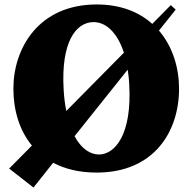

<svg xmlns="http://www.w3.org/2000/svg" viewBox="-20 -753 863 860"><path d="M130 87 218 -24C271 4 335 20 413 20C668 20 782 -161 782 -356C782 -448 754 -544 692 -616L767 -710L745 -730L662 -646C603 -699 521 -733 413 -733C153 -733 40 -537 40 -356C40 -261 66 -170 123 -101L21 2ZM423 -61C384 -61 344 -87 314 -143L552 -441C555 -420 558 -397 559 -372C571 -154 497 -61 423 -61ZM265 -353C253 -564 319 -652 397 -654C451 -655 504 -612 535 -517L277 -256C271 -285 267 -317 265 -353Z"/></svg>

Font: Sinistre Bold
Style: Regular
Weight: 900
Designer: Jules Durand
Foundry: Collletttivo
Version: Version 69.420;Glyphs 3.2 (3217)